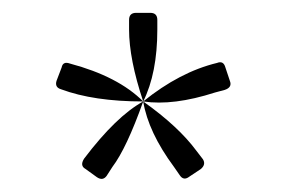

<svg xmlns="http://www.w3.org/2000/svg" viewBox="-20 -663 446 299"><path d="M181 -617V-632Q181 -643 192 -643H214Q225 -643 225 -632V-617Q225 -549 203 -505Q260 -551 318 -565Q328 -569 331 -558L338 -537Q342 -527 330 -523L315 -519Q250 -498 203 -505Q258 -466 286 -428L296 -415Q301 -407 293 -400L275 -388Q266 -381 260 -390L251 -403Q211 -457 203 -505Q177 -432 155 -403L146 -389Q140 -381 131 -387L113 -400Q104 -405 111 -416Q161 -482 203 -505Q126 -505 75 -524Q65 -527 68 -537L76 -558Q78 -568 89 -564Q164 -544 203 -505Q181 -571 181 -617Z"/></svg>

Font: Rajdhani
Style: Regular
Weight: 400
Designer: Satya Rajpurohit, Jyotish Sonowal
Foundry: Indian Type Foundry
Version: Version 1.201 February 1, 2022